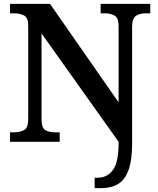

<svg xmlns="http://www.w3.org/2000/svg" viewBox="-20 -734 818 994"><path d="M470 240V186H487Q535 186 564.5 146Q594 106 594 9V0L195 -561V-117Q195 -72 214.5 -60.5Q234 -49 265 -49H289V0H32V-49H52Q83 -49 104.5 -60.5Q126 -72 126 -117V-601Q126 -643 104.5 -654Q83 -665 55 -665H32V-714H239L594 -204V-601Q594 -641 573.5 -653Q553 -665 524 -665H501V-714H758V-665H734Q704 -665 684 -652Q664 -639 664 -597V5Q664 95 645.5 146Q627 197 591.5 218.5Q556 240 504 240Z"/></svg>

Font: Noto Serif Myanmar SemiBold
Style: Regular
Weight: 600
Designer: Ben Mitchell and the Monotype Design Team
Foundry: Monotype Imaging Inc.
Version: Version 2.106; ttfautohint (v1.8.4.7-5d5b)